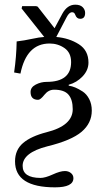

<svg xmlns="http://www.w3.org/2000/svg" viewBox="-20 -598 446 816"><path d="M40 -290Q49.8 -357.9 50.8 -421.9Q84 -425.8 116 -432.9Q147.9 -439.9 168 -440.9L71.8 -562L74.2 -571.8H133.8L140.1 -569.8L211.9 -478L245.1 -540Q266.1 -578.1 299.8 -578.1Q320.8 -578.1 331.3 -567.6Q341.8 -557.1 341.8 -543Q341.8 -518.1 320.8 -518.1Q305.7 -518.1 299.8 -535.2Q295.9 -546.4 286.1 -545.9Q273.9 -545.9 263.2 -524.9L219.2 -440.9Q274.4 -436 315.2 -409.9Q356 -383.8 356 -332Q356 -299.8 331.1 -273.4Q306.2 -247.1 272 -237.8V-233.9Q286.1 -231.9 300 -226.1Q314 -220.2 331.1 -209.2Q348.1 -198.2 359.1 -177Q370.1 -155.8 370.1 -127.9Q370.1 -74.7 326.7 -37.8Q283.2 -1 181.2 23.9Q76.2 50.8 76.2 106.9Q76.2 157.7 151.9 158.2Q171.9 158.2 203.9 143.6Q235.8 128.9 255.9 128.9Q271 128.9 281.5 137.5Q292 146 292 159.2Q292 198.2 213.9 198.2Q43.9 198.2 43.9 87.9Q43.9 39.1 77.9 10Q111.8 -19 178.2 -36.1Q289.1 -64 289.1 -133.8Q289.1 -174.8 271 -195.8Q252.9 -216.8 210 -216.8Q186 -216.8 168.9 -195.3Q151.9 -173.8 142.1 -173.8Q109.9 -173.8 109.9 -207Q109.9 -227.1 131.8 -238.5Q153.8 -250 178.2 -250Q282.2 -250 282.2 -334Q282.2 -374 254.2 -393.6Q226.1 -413.1 190.9 -413.1Q92.8 -413.1 66.9 -285.2Z"/></svg>

Font: Linux Libertine Display
Style: Regular
Weight: 400
Designer: Philipp H. Poll
Foundry: Philipp H. Poll
Version: Version 5.0.9